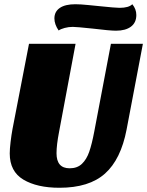

<svg xmlns="http://www.w3.org/2000/svg" viewBox="-20 -867 695 907"><path d="M261 20Q155 20 90.5 -18.5Q26 -57 26 -142Q26 -163 30 -196.5Q34 -230 39 -257L117 -660H337L259 -244Q247 -182 247 -143Q247 -72 309 -72Q345 -72 367 -93Q389 -114 401.5 -150Q414 -186 425 -244L504 -660H655L578 -255Q551 -114 476 -47Q401 20 261 20ZM624 -796Q624 -760 598.5 -741Q573 -722 528 -722Q499 -722 417 -732Q341 -740 324 -740Q304 -740 285.5 -735Q267 -730 257 -723Q237 -752 237 -780Q237 -812 262.5 -829.5Q288 -847 336 -847Q360 -847 399 -843Q438 -839 449 -838Q525 -830 545 -830Q588 -830 605 -847Q624 -824 624 -796Z"/></svg>

Font: Sansita ExtraBold Italic
Style: Regular
Weight: 800
Italic angle: -11°
Designer: Pablo Cosgaya
Foundry: Omnibus-Type
Version: Version 1.006